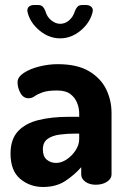

<svg xmlns="http://www.w3.org/2000/svg" viewBox="-20 -737 511 766"><path d="M152 9Q99 9 60.5 -23.5Q22 -56 22 -124Q22 -181 51.5 -213Q81 -245 133.5 -258Q186 -271 255 -271H296V-284Q296 -306 287.5 -327Q279 -348 260.5 -362Q242 -376 208 -376Q170 -376 149.5 -368.5Q129 -361 118 -353Q107 -345 94 -345Q73 -345 61.5 -366Q50 -387 50 -409Q50 -430 75.5 -446.5Q101 -463 138 -472Q175 -481 210 -481Q288 -481 335 -453Q382 -425 403.5 -381Q425 -337 425 -286V-41Q425 -24 407 -12Q389 0 362 0Q337 0 320.5 -12Q304 -24 304 -41V-70Q277 -39 240.5 -15Q204 9 152 9ZM204 -87Q225 -87 246 -101Q267 -115 281.5 -137Q296 -159 296 -183V-204H281Q248 -204 218 -200Q188 -196 169.5 -182.5Q151 -169 151 -141Q151 -113 166.5 -100Q182 -87 204 -87ZM220 -584Q176 -584 138.5 -614.5Q101 -645 90 -688Q87 -702 94.5 -709.5Q102 -717 116 -717H132Q144 -717 150.5 -710.5Q157 -704 161 -693Q167 -670 184.5 -656Q202 -642 220 -642Q240 -642 256 -656Q272 -670 279 -693Q283 -704 289.5 -710.5Q296 -717 308 -717H324Q337 -717 345 -709Q353 -701 349 -687Q338 -645 301 -614.5Q264 -584 220 -584Z"/></svg>

Font: Dosis ExtraLight
Style: Bold
Weight: 700
Version: Version 3.001; ttfautohint (v1.8.2)